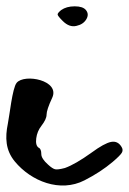

<svg xmlns="http://www.w3.org/2000/svg" viewBox="-50 -556 400 595"><path d="M187.3 -475.9C201.2 -479 211.3 -485.8 217.5 -496.3C223.7 -506.8 223.3 -516.2 216.3 -524.8C210.1 -532.5 198.5 -536.4 181.5 -536.4C164.4 -536.4 150.5 -532.5 139.6 -524.8C131.9 -518.6 128.2 -513.9 128.6 -510.8C129 -507.7 134.2 -501.1 144.3 -491.1C158.2 -477.1 172.6 -472.1 187.3 -475.9ZM326.8 -100.5C319 -113.7 308.2 -118.9 294.2 -116.2C280.3 -113.5 260.1 -102.4 233.8 -83.1C200.4 -59.1 172.9 -43.2 151.2 -35.4C136.5 -31.5 126.4 -30.2 121 -31.4C115.6 -32.5 108.2 -37.3 98.9 -45.9C85 -58.3 78 -69.1 78 -78.4C78 -89.3 75.3 -95.9 69.9 -98.2C62.9 -102.8 60.4 -112.5 62.3 -127.3C64.2 -142 69.5 -154.7 78 -165.6C88.8 -179.6 94.3 -191.2 94.3 -200.5C94.3 -210.5 100.1 -228 111.7 -252.8C137.2 -307.3 25.4 -328.7 1.5 -299.2C-11.9 -282.7 -20.5 -197.2 -25.7 -172.5C-34.5 -129.9 -33.1 -90.7 -4.2 -55.7C46.6 5.9 136.4 41.5 211.7 2.9C245.1 -14.1 274.1 -33.1 298.9 -54C314.4 -67.2 323.9 -76.7 327.4 -82.5C330.9 -88.3 330.6 -94.3 326.8 -100.5Z"/></svg>

Font: Beth Ellen
Style: Regular
Weight: 400
Version: Version 1.015;Fontself Maker 2.1.2